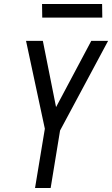

<svg xmlns="http://www.w3.org/2000/svg" viewBox="-20 -939 560 959"><path d="M155 0 204 -296 110 -735H194L260 -404L436 -735H520L280 -287L233 0ZM491 -851H191L190 -919H490Z"/></svg>

Font: Iosevka Term Oblique
Style: Regular
Weight: 400
Italic angle: -9°
Monospace: yes
Designer: Belleve Invis
Foundry: Belleve Invis
Version: Version 31.4.0